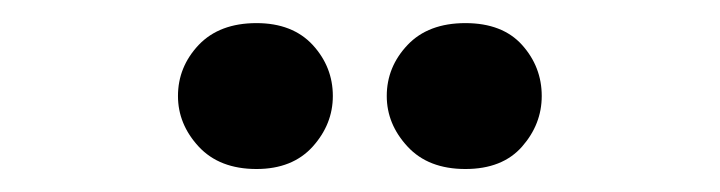

<svg xmlns="http://www.w3.org/2000/svg" viewBox="-20 -648 626 167"><path d="M203.1 -501Q170.9 -501 152.8 -520.5Q134.8 -540 134.8 -564.5Q134.8 -589.8 152.8 -608.9Q170.9 -627.9 203.1 -627.9Q234.4 -627.9 252 -608.9Q269.5 -589.8 269.5 -564.5Q269.5 -540 252 -520.5Q234.4 -501 203.1 -501ZM384.8 -501Q352.5 -501 334.5 -520.5Q316.4 -540 316.4 -564.5Q316.4 -589.8 334.5 -608.9Q352.5 -627.9 384.8 -627.9Q417 -627.9 434.1 -608.9Q451.2 -589.8 451.2 -564.5Q451.2 -540 434.1 -520.5Q417 -501 384.8 -501Z"/></svg>

Font: Crimson Pro
Style: Bold
Weight: 700
Designer: Jacques Le Bailly
Foundry: Baron von Fonthausen
Version: Version 1.003